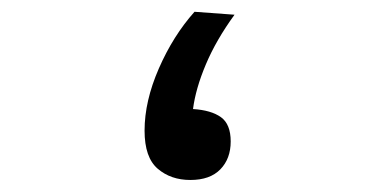

<svg xmlns="http://www.w3.org/2000/svg" viewBox="-20 -298 626 321"><path d="M298.3 2.9Q265.6 2.9 243.7 -15.9Q221.7 -34.7 221.7 -79.6Q221.7 -128.9 245.6 -183.6Q269.5 -238.3 305.2 -278.3L372.1 -273.4Q341.3 -231 324.2 -190.4Q307.1 -149.9 302.7 -115.7Q333 -113.8 349.4 -102.1Q365.7 -90.3 365.7 -61.5Q365.7 -32.7 348.4 -14.9Q331.1 2.9 298.3 2.9Z"/></svg>

Font: Cascadia Code
Style: Regular
Weight: 400
Monospace: yes
Designer: Aaron Bell
Foundry: Saja Typeworks
Version: Version 2106.017